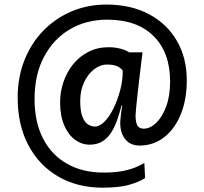

<svg xmlns="http://www.w3.org/2000/svg" viewBox="-20 -752 920 864"><path d="M441.5 92.5Q328.5 92.5 242.2 42.5Q156 -7.5 107.8 -98.5Q59.5 -189.5 59.5 -312Q59.5 -404.5 90 -481.2Q120.5 -558 175 -614Q229.5 -670 302.2 -700.8Q375 -731.5 459 -731.5Q569 -731.5 650.2 -688.2Q731.5 -645 776 -568.2Q820.5 -491.5 820.5 -390.5Q820.5 -304 793.5 -237.8Q766.5 -171.5 718.5 -134.2Q670.5 -97 608 -97Q564 -97 540.5 -129.5Q517 -162 522 -216Q523.5 -233.5 525.2 -245.8Q527 -258 530 -277.5H527Q518.5 -245 507.8 -213.5Q497 -182 481 -156.5Q465 -131 441.2 -116Q417.5 -101 383 -101Q348 -101 317.8 -123Q287.5 -145 269 -187.8Q250.5 -230.5 250.5 -292.5Q250.5 -339.5 265.8 -383.8Q281 -428 309.2 -463Q337.5 -498 378 -518.8Q418.5 -539.5 468.5 -539.5Q496.5 -539.5 521 -533.2Q545.5 -527 561 -516.5H621.5Q618.5 -494.5 614.5 -461.2Q610.5 -428 606.2 -391.2Q602 -354.5 598.2 -320.8Q594.5 -287 592.2 -263.2Q590 -239.5 590 -233Q590 -202.5 598 -187.8Q606 -173 626.5 -173Q655.5 -173 682.8 -199Q710 -225 727.8 -272.8Q745.5 -320.5 745.5 -385.5Q745.5 -515.5 671.2 -589.5Q597 -663.5 462.5 -663.5Q368 -663.5 294.2 -620Q220.5 -576.5 178 -496.2Q135.5 -416 135.5 -306Q135.5 -202.5 173.8 -128.5Q212 -54.5 281.8 -15Q351.5 24.5 445 24.5Q496 24.5 531 17.8Q566 11 589.8 1Q613.5 -9 629.5 -18.5L633 49Q607 66.5 561.8 79.5Q516.5 92.5 441.5 92.5ZM406.5 -182.5Q428.5 -182.5 450.8 -205.2Q473 -228 491.2 -265.2Q509.5 -302.5 521 -346.8Q532.5 -391 532.5 -433.5Q526 -444 509.5 -452.8Q493 -461.5 462.5 -461.5Q431 -461.5 403.2 -440Q375.5 -418.5 358.2 -381.5Q341 -344.5 341 -298Q341 -251.5 351 -226.5Q361 -201.5 376.2 -192Q391.5 -182.5 406.5 -182.5Z"/></svg>

Font: Spline Sans
Style: Regular
Weight: 400
Designer: Eben Sorkin, Mirko Velimirovic
Foundry: Sorkin Type
Version: Version 1.001